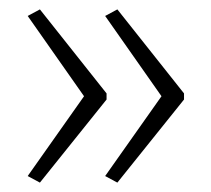

<svg xmlns="http://www.w3.org/2000/svg" viewBox="-20 -480 450 409"><path d="M372 -268V-281L230 -460L204 -446L324 -275L204 -105L230 -91ZM207 -268V-281L65 -460L39 -446L159 -275L39 -105L65 -91Z"/></svg>

Font: Noto Sans Thai Looped ExtraCondensed ExtraLight
Style: Regular
Weight: 200
Width: 2
Designer: Sasikarn Vongin, Ben Mitchell
Foundry: The Fontpad Ltd
Version: Version 1.001